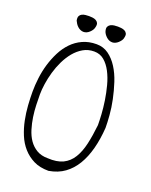

<svg xmlns="http://www.w3.org/2000/svg" viewBox="-141 -827 714 905"><g transform="rotate(20 216.0 -374.5)"><path d="M17.6 -324.2Q17.6 -356.4 22 -392.6Q26.4 -428.7 36.6 -463.4Q46.9 -498 63 -529.8Q79.1 -561.5 102.1 -585.4Q125 -609.4 155.8 -623.5Q186.5 -637.7 225.6 -637.7Q259.8 -637.7 286.1 -618.7Q312.5 -599.6 332 -568.8Q351.6 -538.1 364.3 -499Q377 -460 385.3 -420.4Q393.6 -380.9 396.5 -344.2Q399.4 -307.6 399.4 -281.2Q395.5 -223.6 382.8 -175.3Q370.1 -127 348.1 -90.3Q326.2 -53.7 293.9 -30.3Q261.7 -6.8 215.8 1Q171.9 1 140.6 -14.6Q109.4 -30.3 86.9 -55.7Q64.5 -81.1 50.8 -114.3Q37.1 -147.5 29.8 -183.6Q22.5 -219.7 20 -256.3Q17.6 -293 17.6 -324.2ZM54.7 -324.2Q54.7 -300.8 55.7 -271.5Q56.6 -242.2 61 -212.4Q65.4 -182.6 74.2 -153.8Q83 -125 98.1 -103Q113.3 -81.1 136.2 -67.4Q159.2 -53.7 191.4 -53.7Q238.3 -50.8 268.6 -65.4Q298.8 -80.1 317.4 -110.4Q335.9 -140.6 345.7 -183.6Q355.5 -226.6 361.3 -281.2Q361.3 -302.7 359.4 -335Q357.4 -367.2 352.1 -402.3Q346.7 -437.5 337.4 -473.1Q328.1 -508.8 313 -537.6Q297.9 -566.4 276.9 -584Q255.9 -601.6 226.6 -601.6Q196.3 -601.6 171.9 -587.4Q147.5 -573.2 128.4 -550.3Q109.4 -527.3 95.2 -498Q81.1 -468.8 72.3 -438Q63.5 -407.2 59.1 -377.4Q54.7 -347.7 54.7 -324.2ZM98.6 -710Q95.7 -724.6 99.6 -732.4Q103.5 -740.2 111.3 -744.1Q119.1 -748 128.9 -749Q138.7 -750 146.5 -750Q154.3 -750 163.6 -749Q172.9 -748 180.7 -744.1Q188.5 -740.2 192.4 -732.4Q196.3 -724.6 192.4 -710Q189.5 -696.3 175.8 -683.6Q162.1 -670.9 146.5 -670.9Q138.7 -670.9 130.9 -674.3Q123 -677.7 116.7 -683.6Q110.4 -689.5 106 -696.3Q101.6 -703.1 98.6 -710ZM243.2 -710Q239.3 -724.6 243.7 -732.4Q248 -740.2 255.9 -744.1Q263.7 -748 273.4 -749Q283.2 -750 291 -750Q297.9 -750 307.6 -749Q317.4 -748 325.2 -744.1Q333 -740.2 336.9 -732.4Q340.8 -724.6 336.9 -710Q335.9 -703.1 331.1 -696.3Q326.2 -689.5 319.8 -683.6Q313.5 -677.7 305.7 -674.3Q297.9 -670.9 291 -670.9Q274.4 -670.9 260.7 -683.6Q247.1 -696.3 243.2 -710Z"/></g></svg>

Font: Annie Use Your Telescope
Style: Regular
Weight: 400
Designer: Kimberly Geswein
Foundry: Kimberly Geswein
Version: Version 1.002 2001